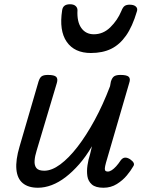

<svg xmlns="http://www.w3.org/2000/svg" viewBox="-20 -867 685 902"><path d="M158 15Q113 15 87 -6.5Q61 -28 57 -71.5Q53 -115 72 -179L161 -484Q167 -503 176.5 -509Q186 -515 205 -515Q235 -515 244 -506Q253 -497 247 -477L152 -159Q144 -134 142.5 -112Q141 -90 151 -77.5Q161 -65 188 -65Q223 -65 263 -94.5Q303 -124 344 -177Q385 -230 424.5 -302.5Q464 -375 497 -462L501 -484Q507 -503 517 -509Q527 -515 546 -515Q576 -515 585 -506Q594 -497 587 -477L478 -103Q473 -85 472.5 -76Q472 -67 476 -64Q480 -61 486 -61Q495 -61 505 -67.5Q515 -74 525.5 -85.5Q536 -97 548 -115Q557 -126 567.5 -126.5Q578 -127 591 -119Q604 -110 608 -101.5Q612 -93 605 -84Q595 -66 576 -43Q557 -20 529 -2.5Q501 15 466 15Q429 15 411.5 -0.5Q394 -16 390.5 -39.5Q387 -63 391 -90.5Q395 -118 403 -142L412 -180Q384 -132 352.5 -96Q321 -60 288.5 -35Q256 -10 223 2.5Q190 15 158 15ZM407 -618Q330 -618 293.5 -670.5Q257 -723 272 -819Q274 -833 283 -840Q292 -847 309 -847Q326 -847 335 -839Q344 -831 344 -819Q341 -765 362 -735.5Q383 -706 421 -706Q465 -706 498.5 -739Q532 -772 550 -815Q557 -833 565.5 -839Q574 -845 589 -845Q609 -845 618.5 -836Q628 -827 623 -813Q602 -742 572 -699.5Q542 -657 502 -637.5Q462 -618 407 -618Z"/></svg>

Font: Playwrite AU QLD
Style: Regular
Weight: 400
Designer: Veronika Burian, José Scaglione
Foundry: TypeTogether
Version: Version 1.002